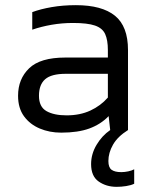

<svg xmlns="http://www.w3.org/2000/svg" viewBox="-20 -504 581 744"><path d="M432 220Q392 220 362.5 199.5Q333 179 333 132Q333 93 354 57.5Q375 22 407 0L401 -54Q370 -22 326 -6Q282 10 217 10Q172 10 134 -6Q96 -22 73 -53.5Q50 -85 50 -133Q50 -198 93 -239.5Q136 -281 233 -281H398V-310Q398 -349 387.5 -372Q377 -395 348 -405Q319 -415 263 -415Q220 -415 180 -408Q140 -401 105 -389V-457Q137 -469 180.5 -476.5Q224 -484 274 -484Q375 -484 425.5 -443Q476 -402 476 -310V0Q436 25 418 56.5Q400 88 400 120Q400 145 412.5 154Q425 163 450 163Q463 163 477 160Q491 157 500 152V208Q488 214 469 217Q450 220 432 220ZM238 -57Q290 -57 330 -75.5Q370 -94 398 -126V-218H235Q179 -218 155 -197Q131 -176 131 -133Q131 -90 160 -73.5Q189 -57 238 -57Z"/></svg>

Font: Kanit Light
Style: Regular
Weight: 300
Designer: Katatrad Team
Foundry: CadsonDemak
Version: Version 2.000; ttfautohint (v1.8.3)